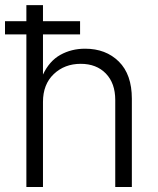

<svg xmlns="http://www.w3.org/2000/svg" viewBox="-22 -748 631 768"><path d="M149.9 -340.3V0H83.5V-727.5H149.9V-449.7Q175.3 -503.9 219.5 -528.6Q263.7 -553.2 318.4 -553.2Q401.4 -553.2 453.4 -501.7Q505.4 -450.2 505.4 -353V0H439V-348.1Q439 -415 401.4 -453.9Q363.8 -492.7 300.8 -492.7Q236.3 -492.7 193.1 -451.7Q149.9 -410.6 149.9 -340.3ZM-2 -610.4V-663.1H298.3V-610.4Z"/></svg>

Font: Inter Light
Style: Regular
Weight: 300
Designer: Rasmus Andersson
Foundry: rsms
Version: Version 4.000;git-a52131595